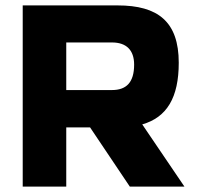

<svg xmlns="http://www.w3.org/2000/svg" viewBox="-20 -690 732 710"><path d="M415 -670H64V0H225V-219H313L460 0H662L506 -230C597 -256 641 -329 641 -458C641 -610 564 -670 415 -670ZM225 -357V-533H394C447 -533 476 -505 476 -451C476 -385 447 -357 394 -357Z"/></svg>

Font: LT Wave Alt Black
Style: Regular
Weight: 900
Designer: Daniel Lyons
Version: Version 2.5 (Glyphs App)